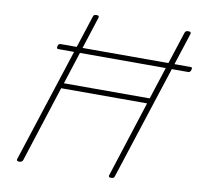

<svg xmlns="http://www.w3.org/2000/svg" viewBox="-104 -1126 1315 1252"><g transform="rotate(10 553.5 -500.5)"><path d="M103 14Q83 14 88 -1L412 -1000Q414 -1008 419 -1011.5Q424 -1015 435 -1015Q455 -1015 450 -1000L302 -540H870L1019 -1000Q1022 -1008 1026.5 -1011.5Q1031 -1015 1044 -1015Q1063 -1015 1059 -1000L735 -1Q733 6 728.5 10Q724 14 712 14Q692 14 697 -1L859 -505H290L128 -1Q125 6 120 10Q115 14 103 14ZM230 -753Q220 -753 218 -757.5Q216 -762 219 -772Q221 -781 225.5 -784.5Q230 -788 240 -788H1095Q1106 -788 1107 -783.5Q1108 -779 1106 -771Q1103 -761 1098.5 -757Q1094 -753 1085 -753Z"/></g></svg>

Font: Playwrite MX Thin
Style: Regular
Weight: 250
Designer: Veronika Burian, José Scaglione
Foundry: TypeTogether
Version: Version 1.002